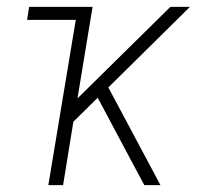

<svg xmlns="http://www.w3.org/2000/svg" viewBox="-20 -540 640 560"><path d="M121 0 201 -482H59L65 -520H250L206 -253L477 -520H534L296 -285L448 0H401L357 -82L265 -255L194 -185L164 0Z"/></svg>

Font: Iosevka SS04 XLt Ex Obl
Style: Regular
Weight: 200
Width: 7
Italic angle: -9°
Monospace: yes
Designer: Belleve Invis
Foundry: Belleve Invis
Version: Version 19.0.0; ttfautohint (v1.8.4)